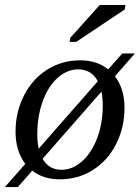

<svg xmlns="http://www.w3.org/2000/svg" viewBox="-33 -715 565 776"><path d="M208.5 9.8Q142.1 9.8 97.2 -25.4L39.1 41H-13.2L69.3 -52.7Q29.8 -104.5 29.8 -182.6Q29.8 -261.2 63.5 -328.1Q97.2 -395 157 -433.1Q216.8 -471.2 291.5 -471.2Q358.9 -471.2 404.3 -434.6L461.4 -499H512.2L431.6 -406.7Q470.2 -356 470.2 -278.8Q470.2 -200.2 436.5 -133.3Q402.8 -66.4 343 -28.3Q283.2 9.8 208.5 9.8ZM282.7 -434.6Q238.3 -434.6 200 -400.4Q161.6 -366.2 139.6 -305.4Q117.7 -244.6 117.7 -172.9Q117.7 -139.6 123.5 -114.3L362.3 -386.7Q336.9 -434.6 282.7 -434.6ZM382.3 -288.1Q382.3 -318.8 377 -344.7L139.2 -73.2Q164.6 -28.8 215.8 -28.8Q260.3 -28.8 298.8 -63.2Q337.4 -97.7 359.9 -157.2Q382.3 -216.8 382.3 -288.1ZM248.5 -545.9 251 -562 370.1 -694.8H474.1L471.2 -676.8L275.4 -545.9Z"/></svg>

Font: Tinos
Style: Italic
Weight: 400
Italic angle: -16.333°
Designer: Steve Matteson
Foundry: Monotype Imaging Inc.
Version: Version 1.32